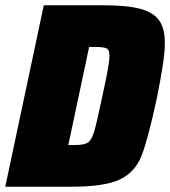

<svg xmlns="http://www.w3.org/2000/svg" viewBox="-28 -708 645 728"><path d="M138 -688H362Q454 -688 504 -674.5Q554 -661 575.5 -630.5Q597 -600 597 -546Q597 -511 589.5 -462Q582 -413 567 -337Q533 -179 508.5 -117Q484 -55 426.5 -27.5Q369 0 242 0H-8ZM360 -343Q375 -411 381 -445Q387 -479 387 -497Q387 -519 376 -524.5Q365 -530 333 -530H310L231 -158H254Q290 -158 304.5 -167Q319 -176 329 -209Q339 -242 360 -343Z"/></svg>

Font: Saira Semi Condensed Black
Style: Italic
Weight: 900
Width: 4
Italic angle: -12°
Designer: Hector Gatti with collaboration of the Omnibus-Type team
Foundry: Omnibus-Type
Version: Version 1.001; ttfautohint (v1.8)